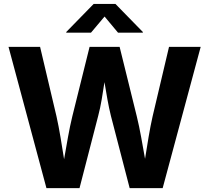

<svg xmlns="http://www.w3.org/2000/svg" viewBox="-20 -969 1078 989"><path d="M219.2 0 23.9 -727.5H186.5L271 -369.6Q282.2 -319.3 291.7 -262.2Q301.3 -205.1 310.1 -148.9Q319.8 -205.1 330.1 -262.2Q340.3 -319.3 352.5 -369.6L441.4 -727.5H596.2L684.6 -369.6Q696.8 -319.8 707 -263.2Q717.3 -206.5 727.1 -150.9Q735.8 -206.5 745.4 -263.2Q754.9 -319.8 766.1 -369.6L850.6 -727.5H1013.7L817.9 0H647.9L551.3 -372.1Q541.5 -411.6 533.7 -455.3Q525.9 -499 518.1 -545.9Q511.2 -500.5 503.9 -456.8Q496.6 -413.1 485.8 -372.1L389.6 0ZM448.7 -800.8H321.3V-804.2L462.4 -948.7H574.7L715.8 -804.2V-800.8H587.9L518.6 -883.8Z"/></svg>

Font: Inter
Style: Bold
Weight: 700
Designer: Rasmus Andersson
Foundry: rsms
Version: Version 4.001;git-9221beed3